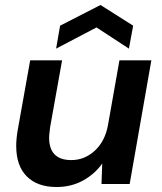

<svg xmlns="http://www.w3.org/2000/svg" viewBox="-20 -738 649 770"><path d="M587 -496 500 0H387L390 -82Q359 -39 312 -13.5Q265 12 207 12Q130 12 87.5 -30.5Q45 -73 45 -153Q45 -181 51 -216L101 -496H229L181 -228Q180 -216 178.5 -205.5Q177 -195 177 -186Q177 -96 266 -96Q319 -96 360 -133.5Q401 -171 413 -236L459 -496ZM205 -543 221 -635 383 -718 514 -635 497 -543 367 -628Z"/></svg>

Font: DeepMind Sans
Style: Bold Italic
Weight: 700
Italic angle: -10°
Designer: Jonny Pinhorn / Modifications: Colophon Foundry
Foundry: Colophon Foundry
Version: Version 1.002; ttfautohint (v1.8.2)